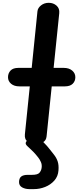

<svg xmlns="http://www.w3.org/2000/svg" viewBox="-20 -1024 556 1366"><path d="M235 0Q204.5 0 179 -15.2Q153.5 -30.5 157 -67.5L192 -409.5H118Q81 -409.5 59 -428Q37 -446.5 37 -474.5Q37 -503 55 -522Q73 -541 110 -541H205.5L246.5 -944Q249 -967.5 272 -985.8Q295 -1004 327 -1004Q359.5 -1004 382.2 -984Q405 -964 401.5 -930L361.5 -541H434Q471 -541 493.5 -522Q516 -503 516 -474.5Q516 -446.5 497.2 -428Q478.5 -409.5 441.5 -409.5H348L311.5 -54.5Q308.5 -24.5 286.5 -12.2Q264.5 0 235 0ZM189.5 321.5Q159.5 321.5 137.2 309Q115 296.5 115.5 270.5Q116 243 131.5 231.5Q147 220 177 220H207Q248.5 220 261 204.8Q273.5 189.5 276 171Q279.5 148 271 128.8Q262.5 109.5 251.5 96Q234 73.5 217 56Q200 38.5 174.5 15.5Q158.5 1 164.2 -12Q170 -25 186.8 -33Q203.5 -41 219.5 -41Q241.5 -41 257.2 -34.2Q273 -27.5 287 -14.5Q303 1 314.8 15Q326.5 29 337.8 43.2Q349 57.5 362.5 74.5Q381.5 98 390.2 124Q399 150 396 188.5Q393 231 366.5 260.8Q340 290.5 301.2 306Q262.5 321.5 221 321.5Z"/></svg>

Font: Edu NSW ACT Cursive
Style: Regular
Weight: 400
Designer: Tina and Corey Anderson, Eben Sorkin, Mirko Velimirovic
Foundry: Sorkin Type Co.
Version: Version 2.000